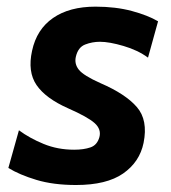

<svg xmlns="http://www.w3.org/2000/svg" viewBox="-20 -530 502 563"><path d="M203 12.5Q136.5 12.5 86.8 -2.5Q37 -17.5 4.5 -37.5L35.5 -148Q66.5 -125 107.8 -108Q149 -91 197.5 -91Q225.5 -91 245.2 -97.8Q265 -104.5 271.5 -128Q277.5 -151 257.5 -169Q237.5 -187 179.5 -212.5Q114 -241.5 87.2 -280.5Q60.5 -319.5 74 -381Q87.5 -444 135.5 -477.2Q183.5 -510.5 260 -510.5Q319 -510.5 366.5 -497.8Q414 -485 443.5 -467.5L414 -361Q384 -383 342.2 -395.2Q300.5 -407.5 273 -407.5Q250.5 -407.5 229.8 -399.5Q209 -391.5 202.5 -364Q197.5 -343 211 -325.8Q224.5 -308.5 275 -286Q348 -254.5 381.2 -216.2Q414.5 -178 401 -111Q389.5 -55 341 -21.2Q292.5 12.5 203 12.5Z"/></svg>

Font: Commissioner SemiBold
Style: Italic
Weight: 600
Italic angle: -12°
Designer: Kostas Bartsokas
Foundry: Kostas Bartsokas
Version: Version 1.000; ttfautohint (v1.8.3)